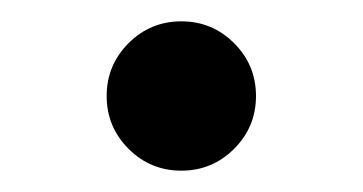

<svg xmlns="http://www.w3.org/2000/svg" viewBox="-20 -146 340 180"><path d="M80 -56Q80 -85 100.5 -105.5Q121 -126 150 -126Q179 -126 199.5 -105.5Q220 -85 220 -56Q220 -27 199.5 -6.5Q179 14 150 14Q121 14 100.5 -6.5Q80 -27 80 -56Z"/></svg>

Font: Arima Madurai ExtraBold
Style: Regular
Weight: 800
Designer: Joana Correia and Natanael Gama
Foundry: NDISCOVER
Version: Version 1.019